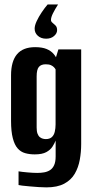

<svg xmlns="http://www.w3.org/2000/svg" viewBox="-20 -715 416 855"><path d="M238.5 -695.1Q224.8 -673.6 215.9 -655.8Q207 -637.9 207 -626.2Q207 -618.8 213.8 -613.6Q220.5 -608.4 227.4 -601.3Q234.3 -594.3 234.3 -580.8Q234.3 -566.3 220.6 -554.5Q207 -542.7 185.6 -542.7Q163 -542.7 148.6 -555.5Q134.3 -568.3 134.3 -587.2Q134.3 -601.6 143.4 -621Q152.5 -640.5 165.9 -660.4Q179.4 -680.4 192.1 -695.1ZM186.4 119.4Q172 119.4 151.9 118.1Q131.9 116.7 112.5 115Q93.2 113.4 79.4 111.7Q65.6 110 62.6 109V48Q76.3 50.4 102.1 52.7Q127.9 55 145.9 55Q162 55 176.6 52.5Q191.1 50 202.8 42.6Q214.5 35.1 221.1 20.4Q227.8 5.6 227.8 -18.2V-89Q222.9 -76.6 213.7 -62.1Q204.5 -47.6 186.2 -37.6Q167.9 -27.5 134.7 -27.5Q111.2 -27.5 91.7 -33.1Q72.2 -38.6 58.5 -54.3Q44.7 -69.9 37 -99.7Q29.2 -129.5 29.2 -177.2V-379.3Q29.2 -441.8 55.7 -473.4Q82.3 -505 136.5 -505Q167.6 -505 187.4 -496.8Q207.2 -488.6 219.2 -474.4Q231.3 -460.2 237.9 -441L222.7 -438.9L240 -495H341.5V-73.5Q341.5 -38 335.3 -3.7Q329.1 30.7 313 58.5Q296.9 86.3 266.3 102.8Q235.6 119.4 186.4 119.4ZM183.8 -95.6Q201.2 -95.6 210.7 -104.3Q220.3 -113 223.9 -128.3Q227.5 -143.5 227.5 -161.2V-406Q224.9 -410.8 220 -415.9Q215.1 -421 206.6 -424.9Q198 -428.7 183.5 -428.7Q163.1 -428.7 153.2 -417.1Q143.2 -405.5 143.2 -374.9V-147Q143.2 -130 147.1 -119.7Q151 -109.4 157.4 -104.3Q163.9 -99.2 170.9 -97.4Q177.9 -95.6 183.8 -95.6Z"/></svg>

Font: Alumni Sans Thin
Style: Regular
Weight: 100
Designer: Robert E. Leuschke
Foundry: Robert E. Leuschke
Version: Version 1.018